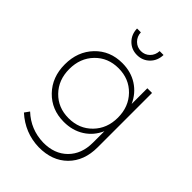

<svg xmlns="http://www.w3.org/2000/svg" viewBox="-263 -848 1158 1158"><g transform="rotate(45 316.0 -269.0)"><path d="M203.1 -731.9H235.8Q237.3 -697.3 260.3 -674.6Q283.2 -651.9 315.9 -651.9Q348.6 -651.9 371.6 -674.6Q394.5 -697.3 396 -731.9H429.2Q427.7 -682.1 395.3 -650.1Q362.8 -618.2 315.9 -618.2Q269 -618.2 236.8 -650.1Q204.6 -682.1 203.1 -731.9ZM542 -521V-57.1Q542 58.1 473.4 126.5Q404.8 194.8 290 193.8Q169.9 190.9 79.1 108.9L101.1 78.1Q179.7 151.9 289.1 154.8Q385.7 155.8 443.8 97.9Q502 40 502 -57.1V-154.8Q474.6 -91.8 418.7 -56.4Q362.8 -21 289.1 -21Q184.1 -21 116 -91.6Q47.9 -162.1 47.9 -271Q47.9 -380.4 115.7 -451.2Q183.6 -522 288.1 -522Q362.3 -522 418 -486.1Q473.6 -450.2 502 -387.2V-521ZM502 -270Q502 -362.8 443.1 -423.3Q384.3 -483.9 293.9 -483.9Q204.1 -483.9 145.5 -423.6Q86.9 -363.3 86.9 -270Q86.9 -177.2 145.3 -117.2Q203.6 -57.1 293.9 -57.1Q384.3 -57.1 443.1 -117.4Q502 -177.7 502 -270Z"/></g></svg>

Font: Montserrat Ultra Light
Style: Regular
Weight: 200
Designer: Julieta Ulanovsky
Foundry: Julieta Ulanovsky
Version: Version 3.001;PS 003.001;hotconv 1.0.70;makeotf.lib2.5.58329